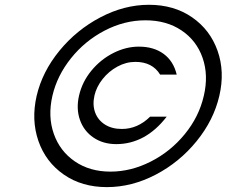

<svg xmlns="http://www.w3.org/2000/svg" viewBox="-20 -767 942 798"><path d="M132.3 -368.7Q155.8 -469.2 227.1 -556.2Q298.3 -643.1 397.5 -695.1Q496.6 -747.1 599.1 -747.1Q703.1 -747.1 778.3 -695.1Q853.5 -643.1 884.3 -555.9Q915 -468.8 891.6 -368.7Q868.2 -267.6 797.1 -180.2Q726.1 -92.8 627 -41Q527.8 10.7 424.3 10.7Q320.3 10.7 245.1 -41.5Q169.9 -93.8 139.6 -181.2Q109.4 -268.6 132.3 -368.7ZM439 -53.7Q524.4 -53.7 606.7 -95.5Q689 -137.2 748 -209.5Q807.1 -281.7 827.1 -368.7Q847.2 -454.6 822 -526.6Q796.9 -598.6 734.4 -640.6Q671.9 -682.6 584.5 -682.6Q497.1 -682.6 415 -639.9Q333 -597.2 275.1 -524.9Q217.3 -452.6 197.8 -368.7Q178.2 -283.2 203.6 -210.9Q229 -138.7 291 -96.2Q353 -53.7 439 -53.7ZM557.1 -573.2Q619.1 -573.2 660.2 -543Q701.2 -512.7 714.4 -457H645.5Q613.3 -509.8 542.5 -509.8Q503.9 -509.8 468 -490.2Q432.1 -470.7 406.5 -438.5Q380.9 -406.2 372.6 -370.1Q363.8 -331.1 375.5 -299.3Q387.2 -267.6 416.3 -249.3Q445.3 -231 486.3 -231Q552.2 -231 604 -282.2H672.9Q628.9 -225.1 576.2 -196.5Q523.4 -168 463.4 -168Q408.7 -168 368.7 -195.1Q328.6 -222.2 312.3 -268.6Q295.9 -314.9 308.6 -370.1Q321.8 -427.2 360.1 -473.6Q398.4 -520 450.9 -546.6Q503.4 -573.2 557.1 -573.2Z"/></svg>

Font: Glacial Indifference
Style: Italic
Weight: 400
Designer: Alfredo Marco Pradil
Foundry: Alfredo Marco Pradil
Version: Version 1.312